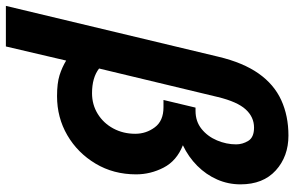

<svg xmlns="http://www.w3.org/2000/svg" viewBox="-247 -622 1001 653"><g transform="rotate(90 253.5 -295.5)"><path d="M-53 185 120 -538Q140 -622 177 -674.5Q214 -727 267.5 -751.5Q321 -776 388 -776Q459 -776 506.5 -733Q554 -690 554 -613Q554 -571 537.5 -533.5Q521 -496 491 -466Q461 -436 421 -417Q474 -396 497 -351.5Q520 -307 520 -258Q520 -181 483.5 -120Q447 -59 387 -24Q327 11 254 11Q210 11 183 2.5Q156 -6 133 -20L85 185ZM244 -108Q283 -108 314.5 -127.5Q346 -147 364 -180.5Q382 -214 382 -255Q382 -292 360 -321.5Q338 -351 292 -351H267L293 -460H304Q340 -460 365.5 -480.5Q391 -501 404.5 -533Q418 -565 418 -598Q418 -620 406 -639.5Q394 -659 361 -659Q325 -659 299 -630.5Q273 -602 257 -536L160 -132Q191 -108 244 -108Z"/></g></svg>

Font: Ubuntu Sans Mono
Style: Italic
Weight: 400
Italic angle: -13.5°
Monospace: yes
Designer: Dalton Maag Ltd
Foundry: Dalton Maag Ltd
Version: Version 1.006